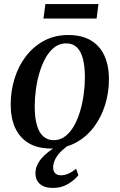

<svg xmlns="http://www.w3.org/2000/svg" viewBox="-20 -718 587 943"><path d="M315.5 -546Q381 -546 425.2 -520.2Q469.5 -494.5 492.2 -445.8Q515 -397 515 -328Q515 -262.5 495.8 -201.5Q476.5 -140.5 440 -92.5Q403.5 -44.5 350.8 -16.5Q298 11.5 231.5 11.5Q166.5 11.5 122.2 -14.2Q78 -40 55.2 -88.5Q32.5 -137 32.5 -204.5Q32.5 -271.5 51.8 -333Q71 -394.5 108 -442.5Q145 -490.5 197.2 -518.2Q249.5 -546 315.5 -546ZM305 -505Q272.5 -505 247.5 -485.8Q222.5 -466.5 204.2 -434Q186 -401.5 174 -361.2Q162 -321 156.2 -278Q150.5 -235 150.5 -195Q150.5 -139 161.5 -102.2Q172.5 -65.5 193.2 -47.5Q214 -29.5 244 -29.5Q275.5 -29.5 300.5 -48.8Q325.5 -68 343.8 -100.2Q362 -132.5 373.8 -172.8Q385.5 -213 391.2 -255.8Q397 -298.5 397 -338.5Q397 -391 387.5 -428.2Q378 -465.5 357.8 -485.2Q337.5 -505 305 -505ZM240 205Q197.5 205 175.8 185.2Q154 165.5 154 133Q154 108.5 165.8 86.5Q177.5 64.5 197.5 45.5Q217.5 26.5 242.5 10Q267.5 -6.5 293.5 -19.5L314.5 -32.5L338.5 -20Q307.5 0 285.5 20.2Q263.5 40.5 252.5 61.5Q241.5 82.5 241 104Q241 123 251 133Q261 143 279.5 143Q297 143 316 134.8Q335 126.5 353.5 110.5L365 142.5Q347.5 165.5 314.2 185.5Q281 205.5 240 205ZM203 -698H463.5L454.5 -627H193.5Z"/></svg>

Font: Merriweather 72pt Medium
Style: Italic
Weight: 500
Italic angle: -7.8°
Version: Version 2.101